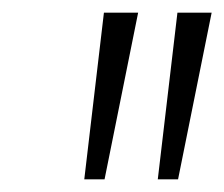

<svg xmlns="http://www.w3.org/2000/svg" viewBox="-20 -725 354 303"><path d="M113 -442 144 -705H198L145 -442ZM229 -442 260 -705H314L261 -442Z"/></svg>

Font: Nunito Sans 7pt Condensed ExtraLight
Style: Italic
Weight: 250
Width: 3
Italic angle: -9°
Designer: Vernon Adams
Foundry: Vernon Adams
Version: Version 3.101;gftools[0.9.27]